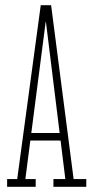

<svg xmlns="http://www.w3.org/2000/svg" viewBox="-20 -722 359 742"><path d="M7.5 0V-30H46.5L137.5 -702H177.5L264.5 -30H313.5V0H186.5V-30H232.5L157.5 -637.5H156.5L78 -30H118V0ZM86.5 -179V-208H223.5V-179Z"/></svg>

Font: Imbue Thin
Style: Regular
Weight: 100
Designer: Tyler Finck
Foundry: Etcetera Type Company
Version: Version 1.102